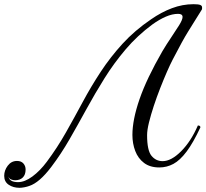

<svg xmlns="http://www.w3.org/2000/svg" viewBox="-220 -791 983 915"><path d="M735 -184Q701 -111 669.5 -69Q638 -27 606.5 -10Q575 7 539 7Q495 7 466.5 -14.5Q438 -36 424.5 -71.5Q411 -107 411 -148Q411 -220 445 -318.5Q479 -417 554 -547Q573 -579 595 -611.5Q617 -644 633.5 -670.5Q650 -697 650 -710Q650 -725 629 -725Q601 -725 570 -711.5Q539 -698 507 -675Q435 -622 379 -556Q323 -490 278 -418Q233 -346 192.5 -272Q152 -198 111.5 -127.5Q71 -57 24 5Q-32 79 -80 95Q-91 99 -104 101.5Q-117 104 -127 104Q-157 104 -178.5 89.5Q-200 75 -200 47Q-200 21 -183 -1.5Q-166 -24 -139 -24Q-119 -24 -108.5 -12Q-98 0 -98 17Q-98 42 -111.5 55Q-125 68 -148 68Q-158 68 -167.5 64Q-177 60 -180 50Q-175 77 -134 77Q-102 77 -65.5 50Q-29 23 3 -20Q53 -87 94 -159.5Q135 -232 174.5 -305.5Q214 -379 260 -449Q306 -519 364 -582.5Q422 -646 500 -699Q549 -733 599.5 -752Q650 -771 702 -771Q725 -771 734 -767.5Q743 -764 743 -756Q743 -755 743 -750.5Q743 -746 741 -744Q719 -709 704.5 -685.5Q690 -662 676.5 -640.5Q663 -619 646 -588Q629 -557 603 -507Q591 -484 575.5 -448.5Q560 -413 543.5 -371Q527 -329 513 -286.5Q499 -244 490 -207.5Q481 -171 481 -147Q481 -74 502 -48.5Q523 -23 555 -23Q596 -23 643 -70Q690 -117 723 -193Q735 -193 735 -184Z"/></svg>

Font: Great Vibes
Style: Regular
Weight: 400
Designer: Robert E. Leuschke, Viktoriya Grabowska, Viviana Monsalve, Eben Sorkin
Foundry: Robert E. Leuschke
Version: Version 1.103; ttfautohint (v1.8.4.7-5d5b)